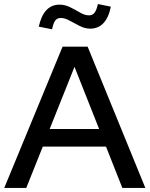

<svg xmlns="http://www.w3.org/2000/svg" viewBox="-20 -931 741 951"><path d="M1 0 290 -700H414L700 0H586L505 -205H192L110 0ZM226 -292H471L349 -600ZM238 -786 172 -799Q196 -908 275 -908Q302 -908 328 -895Q354 -882 377 -868.5Q400 -855 421 -855Q438 -855 448 -867.5Q458 -880 465 -911L529 -898Q518 -843 492 -816Q466 -789 427 -789Q401 -789 374.5 -802.5Q348 -816 324.5 -829Q301 -842 281 -842Q263 -842 253.5 -829Q244 -816 238 -786Z"/></svg>

Font: Red Hat Display Medium
Style: Regular
Weight: 500
Designer: Pentagram, MCKL
Foundry: Pentagram, MCKL
Version: Version 1.023